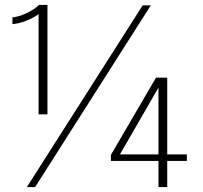

<svg xmlns="http://www.w3.org/2000/svg" viewBox="-20 -759 825 779"><path d="M172.5 -739V-295H136.5V-702Q134 -699 118.5 -690Q103 -681 79.8 -672.2Q56.5 -663.5 30.5 -661V-688.5Q55.5 -691.5 78 -701.2Q100.5 -711 116.8 -721.8Q133 -732.5 138 -739ZM89 0 559 -737.5H592L122.5 0ZM623 0V-106H430V-130.5L613 -444H658.5V-132.5H738V-106H658.5V0ZM458 -117.5 447 -132.5H623V-417L629.5 -415Z"/></svg>

Font: Epilogue ExtraLight
Style: Regular
Weight: 250
Designer: Tyler Finck
Foundry: Etcetera Type Co
Version: Version 2.112